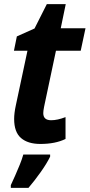

<svg xmlns="http://www.w3.org/2000/svg" viewBox="-20 -682 431 923"><path d="M174 10Q114 10 81 -18.5Q48 -47 48 -110Q48 -138 56 -175L112 -438H47L61 -507L146 -545L205 -662H296L272 -546H391L368 -438H249L192 -169Q188 -149 188 -138Q188 -104 226 -104Q256 -104 295 -119V-14Q246 10 174 10ZM32 208Q41 189 52.5 163Q64 137 75 110Q86 83 92 61H221V71Q205 104 175.5 145.5Q146 187 117 221H32Z"/></svg>

Font: Noto Sans SemiCondensed
Style: Bold Italic
Weight: 700
Width: 4
Italic angle: -12°
Designer: Monotype Design Team
Foundry: Monotype Imaging Inc.
Version: Version 2.013; ttfautohint (v1.8.4.7-5d5b)